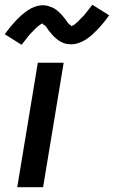

<svg xmlns="http://www.w3.org/2000/svg" viewBox="-32 -782 476 802"><path d="M40 0 126 -520H234L148 0ZM58 -595 -12 -639Q1 -657 13 -671.5Q25 -686 36.5 -698Q48 -710 59.5 -720Q71 -730 85 -739.5Q99 -749 115.5 -754.5Q132 -760 148 -760Q153 -760 157.5 -759.5Q162 -759 167 -757.5Q172 -756 176.5 -754.5Q181 -753 186 -751Q191 -749 195 -746.5Q199 -744 202.5 -741.5Q206 -739 210 -735.5Q214 -732 217.5 -728.5Q221 -725 224.5 -721.5Q228 -718 230.5 -714.5Q233 -711 235.5 -708.5Q238 -706 241.5 -701Q245 -696 248 -691.5Q251 -687 254 -683.5Q257 -680 261.5 -678Q266 -676 265 -672Q265 -673 269.5 -674.5Q274 -676 277 -678Q280 -680 284 -683.5Q288 -687 290 -689Q292 -691 294.5 -693Q297 -695 298.5 -697Q300 -699 302.5 -701.5Q305 -704 307.5 -706.5Q310 -709 312.5 -711.5Q315 -714 318 -717Q321 -720 323.5 -723.5Q326 -727 329 -730.5Q332 -734 334.5 -737.5Q337 -741 340.5 -745Q344 -749 347 -753.5Q350 -758 354 -762L424 -718Q411 -700 399 -685.5Q387 -671 375.5 -659Q364 -647 353 -637Q342 -627 327.5 -617.5Q313 -608 297 -602.5Q281 -597 265 -597Q260 -597 255 -597.5Q250 -598 245 -599Q240 -600 235.5 -601.5Q231 -603 226 -605.5Q221 -608 217 -610.5Q213 -613 209.5 -615.5Q206 -618 202 -621.5Q198 -625 194.5 -628.5Q191 -632 187.5 -635.5Q184 -639 181.5 -642.5Q179 -646 176.5 -648.5Q174 -651 170.5 -656Q167 -661 164 -665.5Q161 -670 158 -673.5Q155 -677 150.5 -678.5Q146 -680 147 -685Q147 -684 142.5 -682.5Q138 -681 135 -678.5Q132 -676 128 -673Q124 -670 122 -668Q120 -666 117.5 -664Q115 -662 113.5 -660Q112 -658 109.5 -655.5Q107 -653 104.5 -650.5Q102 -648 99.5 -645.5Q97 -643 94 -640Q91 -637 88.5 -633.5Q86 -630 83 -626.5Q80 -623 77.5 -619.5Q75 -616 71.5 -612Q68 -608 65 -603.5Q62 -599 58 -595Z"/></svg>

Font: Iosevka Aile Semibold Oblique
Style: Regular
Weight: 600
Italic angle: -9°
Designer: Belleve Invis
Foundry: Belleve Invis
Version: Version 31.1.0; ttfautohint (v1.8.4)